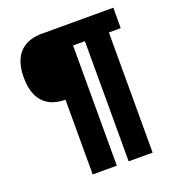

<svg xmlns="http://www.w3.org/2000/svg" viewBox="-164 -835 1133 1219"><g transform="rotate(-20 402.5 -225.0)"><path d="M253 -255V250H416V-562H496V250H658V-562H738V-700H253C154 -700 52 -652 52 -478C52 -305 149 -255 253 -255Z"/></g></svg>

Font: Finlandica
Style: Bold
Weight: 700
Designer: Niklas Ekholm, Juho Hiilivirta, Jaakko Suomalainen
Foundry: Helsinki Type Studio
Version: Version 2.000;Glyphs 3.2 (3202)